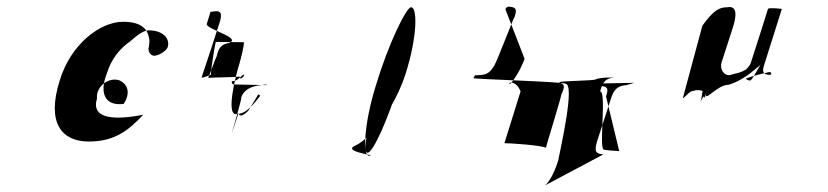

<svg xmlns="http://www.w3.org/2000/svg" viewBox="-20 -476 2509 582"><path d="M161 -232C120 -102 168 -47 249 -47C326 -47 368 -79 414 -128C416 -130 246 -87 274 -177C270 -216 313 -244 343 -232C371 -218 374 -190 355 -161C299 -154 280 -192 304 -254C317 -296 342 -328 375 -351C397 -370 415 -384 431 -384C473 -384 497 -360 488 -332C482 -320 462 -308 448 -307C438 -307 430 -316 430 -330C432 -332 433 -350 433 -352C430 -386 411 -410 353 -410C285 -410 195 -344 161 -232Z M607 -404C602 -389 695 -367 682 -350C681 -352 677 -346 675 -346C652 -342 643 -333 637 -306C634 -302 613 -242 611 -240C613 -241 703 -242 706 -244C709 -227 722 -254 717 -239C726 -270 707 -228 683 -230C681 -224 685 -223 686 -220L789 -218C787 -222 778 -218 772 -218C741 -215 719 -204 711 -180C715 -182 682 -70 682 -70L703 -133C703 -130 706 -126 710 -126C716 -126 725 -132 733 -141L763 -190L769 -186C737 -144 719 -130 695 -130C665 -130 694 -246 706 -284C708 -290 722 -344 719 -348L634 -349C627 -315 622 -281 619 -250C625 -250 588 -238 591 -241C611 -300 629 -356 648 -415C654 -444 645 -444 618 -440Z M1060 -36C1110 -62 1179 -156 1210 -254C1245 -365 1246 -454 1226 -454C1212 -454 1159 -348 1119 -216C1082 -96 1080 -4 1098 -4C1134 -4 1008 -16 1060 -36ZM1133 -230C1097 -113 1077 -13 1094 -13C1111 -13 1157 -116 1193 -234C1229 -349 1248 -446 1230 -446C1211 -446 1170 -348 1133 -230Z M1415 -239C1418 -236 1696 -228 1694 -222C1724 -222 1679 -26 1672 11C1665 34 1649 73 1632 86L1809 -8C1785 -10 1781 -17 1790 -48L1831 -174C1840 -205 1852 -216 1879 -218L1903 -225L1799 -223L1798 -216C1821 -214 1826 -209 1817 -184L1857 -18C1857 -18 1800 -21 1809 -24C1796 -34 1819 -199 1799 -199C1808 -230 1817 -239 1843 -241C1827 -241 1803 -242 1784 -235C1784 -232 1681 -230 1682 -228C1681 -230 1674 -224 1673 -226C1693 -222 1693 -214 1681 -188C1684 -190 1633 -26 1635 -28C1620 -36 1525 -42 1509 -42L1558 -199C1546 -230 1520 -230 1525 -220C1542 -236 1564 -278 1570 -298L1512 -448C1514 -453 1516 -454 1521 -456C1544 -454 1548 -450 1540 -425C1536 -422 1481 -274 1476 -274C1462 -250 1448 -248 1420 -248Z M2109 -398 2050 -179C2048 -174 2065 -192 2062 -188C2069 -197 2078 -201 2084 -201C2091 -204 2105 -203 2110 -200C2108 -194 2107 -176 2103 -167C2123 -208 2109 -154 2122 -198C2110 -158 2152 -219 2188 -219C2208 -224 2237 -240 2258 -257L2286 -280C2282 -277 2260 -232 2254 -232C2248 -232 2243 -234 2241 -238C2269 -248 2287 -252 2314 -258C2317 -256 2319 -254 2317 -249C2317 -249 2317 -254 2315 -249C2292 -249 2290 -260 2296 -278L2350 -449C2350 -449 2310 -454 2308 -449C2308 -449 2260 -297 2258 -292C2254 -278 2251 -276 2242 -266C2224 -254 2209 -254 2191 -248C2171 -248 2162 -270 2167 -286L2200 -388C2213 -426 2216 -460 2185 -454C2160 -454 2143 -445 2109 -398Z"/></svg>

Font: Zinc
Style: Obl
Weight: 400
Version: Version 1